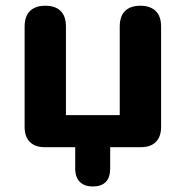

<svg xmlns="http://www.w3.org/2000/svg" viewBox="-20 -519 655 677"><path d="M306.9 138.5Q277.7 138.5 261.5 122.3Q245.2 106.1 245.2 74.8V0H138Q103.8 0 85.3 -18.5Q66.8 -37 66.8 -71.2V-425.2Q66.8 -462 85.9 -480.4Q105.1 -498.8 140 -498.8Q174.9 -498.8 193.7 -480.4Q212.5 -462 212.5 -425.2V-113H402.2V-425.2Q402.2 -462 421.1 -480.4Q439.9 -498.8 474.8 -498.8Q509.6 -498.8 528.8 -480.4Q548 -462 548 -425.2V-71.2Q548 -37 529.5 -18.5Q510.9 0 476.8 0H368.5V74.8Q368.5 138.5 306.9 138.5Z"/></svg>

Font: Nunito ExtraLight
Style: Regular
Weight: 200
Designer: Vernon Adams
Foundry: Vernon Adams
Version: Version 3.602;April 4, 2023;FontCreator 14.0.0.2856 64-bit